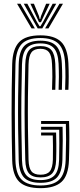

<svg xmlns="http://www.w3.org/2000/svg" viewBox="-20 -996 425 1024"><path d="M196 7.5Q117.5 7.5 82.2 -27.1Q47 -61.8 45 -141.8Q42 -264.8 41.8 -389.8Q41.5 -514.8 45 -654.5Q47.5 -735 81.9 -771.2Q116.2 -807.5 195.5 -807.5Q269.2 -807.5 304.9 -773.9Q340.5 -740.2 344.8 -659.2Q348.2 -587.2 344.8 -517.2H327.2Q328.8 -549 329 -584.2Q329.2 -619.5 327.2 -658.2Q323.5 -731.5 292.5 -762.4Q261.5 -793.2 195.5 -793.2Q125 -793.2 94.9 -760.2Q64.8 -727.2 62.5 -654Q59.2 -522.5 59.2 -398.4Q59.2 -274.2 62.2 -142Q64.2 -67.8 96.1 -37.2Q128 -6.8 196 -6.8Q264.2 -6.8 295.9 -37.6Q327.5 -68.5 330.2 -142.2Q332.2 -202 332.4 -250.4Q332.5 -298.8 331.2 -335H199.2V-350.5H348.2Q349.8 -312.2 349.9 -261.5Q350 -210.8 347.8 -141.2Q344.8 -59.5 308.1 -26Q271.5 7.5 196 7.5ZM196 -21Q135.5 -21 108.6 -48.9Q81.8 -76.8 79.8 -142.2Q77.5 -230 76.6 -312Q75.8 -394 76.6 -477.5Q77.5 -561 79.8 -653.5Q81.8 -722 109 -750.5Q136.2 -779 195.5 -779Q254 -779 280.2 -750.8Q306.5 -722.5 309.8 -657.2Q311.8 -619.2 311.6 -586.1Q311.5 -553 310 -517.2H292.5Q294 -551.5 294.1 -585.4Q294.2 -619.2 292.5 -656Q289.5 -715.5 266.6 -740Q243.8 -764.5 195.5 -764.5Q145.8 -764.5 122.4 -739.4Q99 -714.2 97.2 -652.8Q94.8 -560 94 -476.4Q93.2 -392.8 94.1 -311.1Q95 -229.5 97.2 -142.8Q98.8 -85 121.5 -60.2Q144.2 -35.5 196 -35.5Q246.2 -35.5 269.9 -59.9Q293.5 -84.2 295.2 -143.5Q296.2 -185 296.4 -229.8Q296.5 -274.5 295.8 -304.2H199.2V-319.8H313.8Q314.8 -287.2 314.6 -244.9Q314.5 -202.5 312.8 -142.8Q310.5 -77.8 283.8 -49.4Q257 -21 196 -21ZM196 -49.8Q152.8 -49.8 134.4 -71.4Q116 -93 114.8 -143.5Q111.2 -273.8 111.1 -394.2Q111 -514.8 114.8 -652.5Q116.2 -705.2 134.6 -727.8Q153 -750.2 195.5 -750.2Q235.8 -750.2 254.1 -728.8Q272.5 -707.2 275 -655.2Q276.5 -619.5 276.5 -586.9Q276.5 -554.2 275 -517.2H257.5Q259.2 -555 259.2 -586.6Q259.2 -618.2 257.5 -654Q255.5 -699.5 241.2 -717.6Q227 -735.8 195.5 -735.8Q162.5 -735.8 148 -717.1Q133.5 -698.5 132.2 -652Q129.8 -561.5 129 -479.2Q128.2 -397 129 -315.1Q129.8 -233.2 132.2 -144Q133.5 -100.2 147.8 -82.2Q162 -64.2 196 -64.2Q230.5 -64.2 245.5 -82.2Q260.5 -100.2 262 -145Q263 -181.8 262.5 -216.8Q262 -251.8 261.5 -273.5H199.2V-289H279.2Q280 -265.5 280.4 -228Q280.8 -190.5 279.5 -144.2Q277.8 -92.8 258.5 -71.2Q239.2 -49.8 196 -49.8ZM71 -976H89.2L166 -844.5H148.2ZM106.8 -976H125.8L175.8 -881.2L190.8 -856.2H195.8L210.8 -881.2L260.8 -976H279.8L205.5 -844.5H181ZM142.2 -976H161L187.8 -910.5L191.8 -894.5H194.8L198.8 -910.5L226 -976H245L208.8 -899.8L198.5 -877.5H188.2L177.8 -899.8ZM297.2 -976H315.8L238.5 -844.5H220.5Z"/></svg>

Font: Big Shoulders Inline Display SemiBold
Style: Regular
Weight: 600
Designer: Patric King
Foundry: XO Type Co
Version: Version 1.000